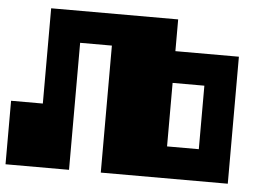

<svg xmlns="http://www.w3.org/2000/svg" viewBox="-47 -814 1094 753"><g transform="rotate(5 500.0 -437.5)"><path d="M0 -125V-375H125V-750H625V-625H875V-125H375V-625H250V-125ZM625 -250H750V-500H625Z"/></g></svg>

Font: Press Start 2P
Style: Regular
Weight: 400
Designer: CodeMan38
Foundry: CodeMan38
Version: Version 3.000